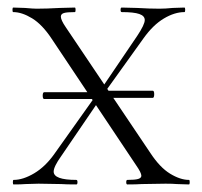

<svg xmlns="http://www.w3.org/2000/svg" viewBox="-20 -488 534 508"><path d="M388 -239Q388 -229 384 -229H246V-248H384Q388 -248 388 -239ZM93 -235Q93 -244 97 -244H246V-226H97Q93 -226 93 -235ZM122 -34Q122 -12 182 -12Q185 -12 185 -6Q185 0 182 0Q155 0 142 -1L82 -2L47 -1Q37 0 16 0Q14 0 14 -6Q14 -12 16 -12Q41 -12 70.5 -29.5Q100 -47 124 -81L237 -240L249 -232L142 -75Q122 -47 122 -34ZM363 -435Q363 -446 348.5 -451Q334 -456 302 -456Q299 -456 299 -462Q299 -468 302 -468L342 -467Q376 -465 402 -465Q417 -465 437 -467L468 -468Q470 -468 470 -462Q470 -456 468 -456Q442 -456 413.5 -439Q385 -422 360 -387L251 -235L242 -244L343 -393Q363 -423 363 -435ZM480 0 448 -1Q438 -2 418 -2L355 -1Q341 0 317 0Q314 0 314 -6Q314 -12 317 -12Q337 -12 345.5 -14.5Q354 -17 354 -23Q354 -31 340 -51L117 -385Q92 -423 65 -439.5Q38 -456 15 -456Q13 -456 13 -462Q13 -468 15 -468L46 -467Q68 -465 77 -465Q103 -465 139 -467L178 -468Q180 -468 180 -462Q180 -456 178 -456Q157 -456 149 -453.5Q141 -451 141 -444Q141 -435 154 -416L378 -83Q403 -45 430 -28.5Q457 -12 480 -12Q482 -12 482 -6Q482 0 480 0Z"/></svg>

Font: Cormorant Unicase Light
Style: Regular
Weight: 300
Designer: Christian Thalmann (Catharsis Fonts)
Foundry: Catharsis Fonts
Version: Version 4.000